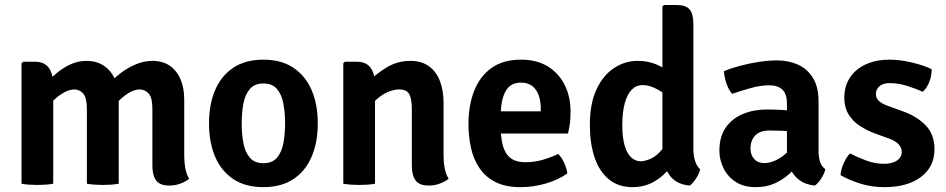

<svg xmlns="http://www.w3.org/2000/svg" viewBox="-20 -756 3894 790"><path d="M124 -502Q162.5 -502 180.8 -476.8Q199 -451.5 199 -408V0Q185.5 2.5 168.2 3.8Q151 5 134 5Q117.5 5 100 3.8Q82.5 2.5 68.5 0V-495L75 -502ZM337.5 -307Q337.5 -353 322.8 -370.5Q308 -388 285.5 -388Q262.5 -387.5 236.5 -371.5Q210.5 -355.5 188.8 -330.8Q167 -306 156 -278V-396.5Q179 -425 207.2 -450Q235.5 -475 267.8 -490.2Q300 -505.5 335 -505.5Q378.5 -505.5 408.2 -485Q438 -464.5 453.2 -429Q468.5 -393.5 468.5 -349V0Q454.5 2.5 437.2 3.8Q420 5 403.5 5Q386.5 5 369.2 3.8Q352 2.5 337.5 0ZM607 -308Q607 -354 591.8 -371Q576.5 -388 554 -388Q532.5 -388 507 -372Q481.5 -356 458.8 -330.2Q436 -304.5 422 -274V-404.5Q445.5 -431.5 475.5 -454.5Q505.5 -477.5 539.2 -491.5Q573 -505.5 607 -505.5Q651 -505.5 680 -484.5Q709 -463.5 723.5 -428Q738 -392.5 738 -347.5V-115.5Q738 -88 742.5 -63.5Q747 -39 758.5 -20.5Q744.5 -9 723 -0.8Q701.5 7.5 677 7.5Q638 7.5 622.5 -13.5Q607 -34.5 607 -74.5Z M1287.5 -248.5Q1287.5 -170 1262 -110.8Q1236.5 -51.5 1186.8 -18.8Q1137 14 1063.5 14Q989.5 14 939.8 -19.2Q890 -52.5 865 -111.5Q840 -170.5 840 -248.5Q840 -326.5 865.2 -385.5Q890.5 -444.5 940.2 -477.5Q990 -510.5 1063.5 -510.5Q1137.5 -510.5 1187.2 -477.2Q1237 -444 1262.2 -385.2Q1287.5 -326.5 1287.5 -248.5ZM974.5 -248.5Q974.5 -204.5 981.5 -167.2Q988.5 -130 1008 -107.2Q1027.5 -84.5 1063.5 -84.5Q1100.5 -84.5 1119.8 -107.2Q1139 -130 1146 -167.2Q1153 -204.5 1153 -248.5Q1153 -292 1146 -329.5Q1139 -367 1119.8 -389.8Q1100.5 -412.5 1063.5 -412.5Q1027.5 -412.5 1008 -389.8Q988.5 -367 981.5 -329.5Q974.5 -292 974.5 -248.5Z M1448.5 -502Q1487 -502 1505 -476.8Q1523 -451.5 1523 -408V0Q1509.5 2.5 1492.2 3.8Q1475 5 1458 5Q1441.5 5 1424 3.8Q1406.5 2.5 1392.5 0V-495.5L1399 -502ZM1805 -115.5Q1805 -88 1809.8 -63.5Q1814.5 -39 1826 -20.5Q1812 -9 1790.2 -0.8Q1768.5 7.5 1744.5 7.5Q1705.5 7.5 1690 -13.5Q1674.5 -34.5 1674.5 -74.5V-307Q1674.5 -349 1663.8 -368.5Q1653 -388 1622.5 -388Q1602 -388 1577.5 -378Q1553 -368 1530 -347.5Q1507 -327 1491 -296V-415Q1525.5 -451 1570.2 -478.2Q1615 -505.5 1668.5 -505.5Q1715 -505.5 1745.2 -483.2Q1775.5 -461 1790.2 -422.2Q1805 -383.5 1805 -334Z M1990.5 -206.5V-298H2205V-310.5Q2205 -339 2196.8 -363Q2188.5 -387 2170.8 -401.5Q2153 -416 2123 -416Q2079.5 -416 2059.8 -379.8Q2040 -343.5 2040 -275V-235.5Q2040 -195 2047.8 -161.5Q2055.5 -128 2077.8 -108.2Q2100 -88.5 2142.5 -88.5Q2178.5 -88.5 2212.2 -98.2Q2246 -108 2277 -122.5Q2292 -107.5 2301.8 -85Q2311.5 -62.5 2314.5 -42.5Q2277.5 -16 2226.2 -1Q2175 14 2122 14Q2059 14 2017.5 -7.5Q1976 -29 1951.8 -65.8Q1927.5 -102.5 1917.5 -149.2Q1907.5 -196 1907.5 -246Q1907.5 -321 1930.5 -381Q1953.5 -441 2001.5 -475.8Q2049.5 -510.5 2124 -510.5Q2189.5 -510.5 2234.8 -482.2Q2280 -454 2303.8 -406Q2327.5 -358 2327.5 -298Q2327.5 -269 2325 -249.2Q2322.5 -229.5 2317 -206.5Z M2833 -142.5Q2833 -116 2840 -93.8Q2847 -71.5 2861 -59.5Q2857 -42 2844.2 -22Q2831.5 -2 2818 7.5Q2760 2.5 2732.8 -38Q2705.5 -78.5 2705.5 -134V-729L2712 -735.5H2762.5Q2802 -735.5 2817.5 -717.2Q2833 -699 2833 -655ZM2407 -242.5Q2407 -330 2434.5 -388.5Q2462 -447 2506.8 -476.2Q2551.5 -505.5 2603 -505.5Q2653 -505.5 2693.2 -485.2Q2733.5 -465 2767.5 -442L2749 -345Q2720 -368 2687.2 -387Q2654.5 -406 2624 -406Q2598 -406 2579.5 -387.2Q2561 -368.5 2550.8 -331.8Q2540.5 -295 2540.5 -241.5Q2540.5 -189 2550.5 -156Q2560.5 -123 2577.8 -107.8Q2595 -92.5 2615 -92.5Q2635.5 -92.5 2659.8 -104Q2684 -115.5 2706 -143.5Q2728 -171.5 2740.5 -220L2769 -137.5Q2762 -100 2736 -65.2Q2710 -30.5 2670.5 -8.2Q2631 14 2582.5 14Q2524 14 2484.8 -18.5Q2445.5 -51 2426.2 -109Q2407 -167 2407 -242.5Z M2940 -135.5Q2940 -194.5 2966.8 -232Q2993.5 -269.5 3037.8 -287.5Q3082 -305.5 3135 -305.5Q3160 -305.5 3194.8 -303.8Q3229.5 -302 3258.5 -295.5V-211Q3234.5 -216.5 3202.8 -217.8Q3171 -219 3146.5 -219Q3107 -219 3087.5 -198.8Q3068 -178.5 3068 -144.5Q3068 -119 3083 -102Q3098 -85 3124.5 -85Q3157.5 -85 3193.2 -108.5Q3229 -132 3253.5 -175L3272.5 -86Q3253.5 -64 3228 -40.8Q3202.5 -17.5 3168.2 -1.8Q3134 14 3089.5 14Q3039 14 3005.8 -8.5Q2972.5 -31 2956.2 -65.5Q2940 -100 2940 -135.5ZM3376 -59.5Q3372 -42 3359.2 -22Q3346.5 -2 3333 7.5Q3295 4 3270.5 -14Q3246 -32 3233.8 -57.8Q3221.5 -83.5 3218 -110V-329.5Q3218 -368.5 3199.5 -386.8Q3181 -405 3145 -405Q3110 -405 3071 -394.2Q3032 -383.5 2992.5 -370Q2978 -386 2969.2 -412Q2960.5 -438 2958.5 -463Q2989.5 -476 3027.8 -486Q3066 -496 3105.2 -501.8Q3144.5 -507.5 3177.5 -507.5Q3224 -507.5 3262.5 -490.5Q3301 -473.5 3324.5 -436.2Q3348 -399 3348 -338.5V-134.5Q3348 -110 3354 -91Q3360 -72 3376 -59.5Z M3438.5 -35.5Q3439.5 -57 3451 -83.2Q3462.5 -109.5 3477.5 -125Q3510 -108 3545.5 -95Q3581 -82 3617 -82Q3651.5 -82 3670.8 -95.5Q3690 -109 3690.5 -130Q3690.5 -148 3677.2 -162.5Q3664 -177 3636.5 -186.5L3579.5 -207Q3545 -220 3516.2 -239.2Q3487.5 -258.5 3470.8 -286.5Q3454 -314.5 3454 -353.5Q3454 -402 3477.5 -437.2Q3501 -472.5 3543 -491.5Q3585 -510.5 3639.5 -510.5Q3683.5 -510.5 3732.5 -498.8Q3781.5 -487 3813 -471.5Q3814 -456 3809.5 -437.5Q3805 -419 3796.2 -403.2Q3787.5 -387.5 3776.5 -378.5Q3747.5 -391.5 3711.8 -402.8Q3676 -414 3639.5 -414Q3613.5 -414 3598.8 -401.2Q3584 -388.5 3584 -369.5Q3584 -352.5 3596 -341Q3608 -329.5 3633 -320.5L3695 -298Q3751.5 -278 3788.2 -240.8Q3825 -203.5 3825 -142Q3825 -70 3769.5 -28Q3714 14 3619 14Q3565.5 14 3519 -0.8Q3472.5 -15.5 3438.5 -35.5Z"/></svg>

Font: Signika SemiBold
Style: Regular
Weight: 600
Designer: Anna Giedry
Foundry: Anna Giedry
Version: Version 2.001